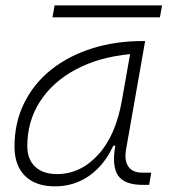

<svg xmlns="http://www.w3.org/2000/svg" viewBox="-20 -673 626 704"><path d="M181.6 10.3Q110.8 10.3 72 -27.8Q33.2 -65.9 33.2 -135.3Q33.2 -223.1 68.4 -294.7Q103.5 -366.2 167 -417Q230.5 -467.8 316.4 -495.1Q402.3 -522.5 503.4 -522.5H512.2L442.4 -126Q435.1 -85.4 450.4 -62.7Q465.8 -40 500.5 -40H534.7L526.9 4.9H503.9Q436 4.9 412.8 -29.5Q389.6 -64 402.8 -138.7H395.5Q362.3 -66.9 306.9 -28.3Q251.5 10.3 181.6 10.3ZM189 -34.7Q274.9 -34.7 339.8 -105.5Q404.8 -176.3 427.2 -306.2L457 -474.6Q341.8 -463.4 257.3 -418Q172.9 -372.6 126.5 -300.5Q80.1 -228.5 80.1 -137.7Q80.1 -88.9 108.9 -61.8Q137.7 -34.7 189 -34.7ZM172.4 -609.4 180.2 -653.3H574.2L566.4 -609.4Z"/></svg>

Font: Cascadia Code NF ExtraLight
Style: Italic
Weight: 200
Italic angle: -10°
Monospace: yes
Designer: Aaron Bell
Foundry: Saja Typeworks
Version: Version 2404.023; ttfautohint (v1.8.4)